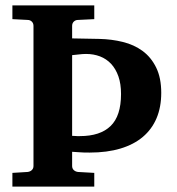

<svg xmlns="http://www.w3.org/2000/svg" viewBox="-20 -691 654 711"><path d="M577.1 -347.2Q577.1 -294.4 559.8 -253.4Q542.5 -212.4 509 -184.1Q475.6 -155.8 426 -140.9Q376.5 -126 312 -126Q302.2 -126 291 -126.2Q279.8 -126.5 270 -127.4Q258.3 -127.9 247.1 -128.9V-76.2Q247.1 -66.9 253.4 -61Q259.8 -55.2 269 -54.2L329.1 -50.8V0H25.9V-50.8L82 -54.2Q91.3 -55.2 97.7 -61Q104 -66.9 104 -76.2V-595.2Q104 -605 97.7 -611.1Q91.3 -617.2 82 -617.2L25.9 -620.1V-670.9H329.1V-620.1L269 -617.2Q259.8 -617.2 253.4 -611.1Q247.1 -605 247.1 -595.2V-548.8L348.1 -546.9Q393.6 -545.9 435.1 -535.6Q476.6 -525.4 508.1 -502.2Q539.6 -479 558.3 -440.9Q577.1 -402.8 577.1 -347.2ZM428.2 -342.8Q428.2 -380.4 418.5 -408.2Q408.7 -436 391.4 -454.6Q374 -473.1 350.3 -482.2Q326.7 -491.2 298.8 -491.2Q286.1 -491.2 272.9 -489.5Q259.8 -487.8 247.1 -486.8V-188Q251.5 -187.5 256.8 -187.5Q260.7 -187 265.6 -187H275.9Q351.1 -187 389.6 -224.4Q428.2 -261.7 428.2 -342.8Z"/></svg>

Font: Charis SIL Viet
Style: Bold
Weight: 700
Foundry: SIL International
Version: Version 5.000